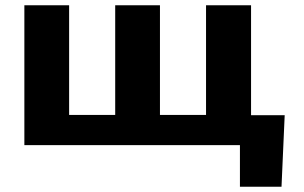

<svg xmlns="http://www.w3.org/2000/svg" viewBox="-20 -548 1149 725"><path d="M241 -528H72V0H886V157H1043L1055 -113H928V-528H758V-114H584V-528H415V-114H241Z"/></svg>

Font: Asimov
Style: XWid
Weight: 500
Designer: Google
Version: Version 2.000980; 2014